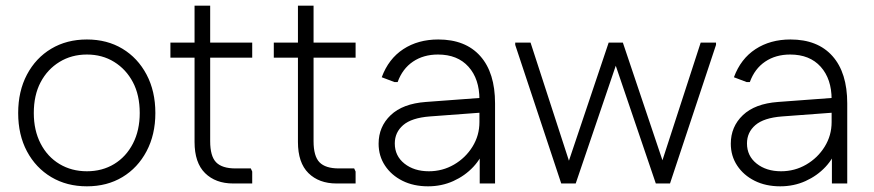

<svg xmlns="http://www.w3.org/2000/svg" viewBox="-20 -646 3077 676"><path d="M286 10Q215 10 160.5 -22.5Q106 -55 75 -113Q44 -171 44 -248Q44 -325 75 -383.5Q106 -442 160.5 -474.5Q215 -507 286 -507Q357 -507 411 -474.5Q465 -442 496 -383.5Q527 -325 527 -248Q527 -172 496 -113.5Q465 -55 411 -22.5Q357 10 286 10ZM286 -43Q340 -43 382 -68.5Q424 -94 448 -140.5Q472 -187 472 -248Q472 -311 448 -356.5Q424 -402 382 -428Q340 -454 286 -454Q232 -454 189.5 -428Q147 -402 123 -356.5Q99 -311 99 -248Q99 -187 123 -140.5Q147 -94 189.5 -68.5Q232 -43 286 -43Z M801 0Q739 0 702 -36.5Q665 -73 665 -146V-626H720V-149Q720 -96 741 -74.5Q762 -53 809 -53H863L868 -42V0ZM580 -443V-496H868V-443Z M1165 0Q1103 0 1066 -36.5Q1029 -73 1029 -146V-626H1084V-149Q1084 -96 1105 -74.5Q1126 -53 1173 -53H1227L1232 -42V0ZM944 -443V-496H1232V-443Z M1487 10Q1436 10 1397 -9.5Q1358 -29 1335.5 -63Q1313 -97 1313 -140Q1313 -200 1355.5 -240.5Q1398 -281 1479 -287L1681 -302V-250L1493 -236Q1429 -231 1399.5 -205.5Q1370 -180 1370 -141Q1370 -97 1404 -70Q1438 -43 1490 -43Q1538 -43 1578.5 -66.5Q1619 -90 1643.5 -129.5Q1668 -169 1668 -216V-296Q1668 -368 1629.5 -411Q1591 -454 1522 -454Q1471 -454 1434 -429Q1397 -404 1380 -357H1369L1324 -374Q1348 -439 1400 -473Q1452 -507 1523 -507Q1619 -507 1671 -448.5Q1723 -390 1723 -282V0H1669V-145L1688 -130Q1676 -90 1646.5 -58.5Q1617 -27 1576 -8.5Q1535 10 1487 10Z M1956 0 1794 -488V-496H1848L1990 -59L2007 0ZM1956 0 1976 -59 2123 -496H2173V-488L2007 0ZM2289 0 2123 -488V-496H2173L2320 -59L2339 0ZM2289 0 2305 -59 2447 -496H2501V-488L2339 0Z M2727 10Q2676 10 2637 -9.5Q2598 -29 2575.5 -63Q2553 -97 2553 -140Q2553 -200 2595.5 -240.5Q2638 -281 2719 -287L2921 -302V-250L2733 -236Q2669 -231 2639.5 -205.5Q2610 -180 2610 -141Q2610 -97 2644 -70Q2678 -43 2730 -43Q2778 -43 2818.5 -66.5Q2859 -90 2883.5 -129.5Q2908 -169 2908 -216V-296Q2908 -368 2869.5 -411Q2831 -454 2762 -454Q2711 -454 2674 -429Q2637 -404 2620 -357H2609L2564 -374Q2588 -439 2640 -473Q2692 -507 2763 -507Q2859 -507 2911 -448.5Q2963 -390 2963 -282V0H2909V-145L2928 -130Q2916 -90 2886.5 -58.5Q2857 -27 2816 -8.5Q2775 10 2727 10Z"/></svg>

Font: Fustat Light
Style: Regular
Weight: 300
Designer: Mohamed Gaber, Khaled Hosny, Laura Garcia Mut
Foundry: Kief Type Foundry, Alif Type Foundry, Hard Type Foundry
Version: Version 1.007